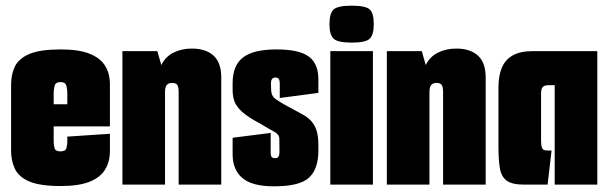

<svg xmlns="http://www.w3.org/2000/svg" viewBox="-20 -650 2148 676"><path d="M194 5Q121 5 83.5 -11Q46 -27 32.5 -55.5Q19 -84 19 -120V-351Q19 -388 32.5 -416Q46 -444 83.5 -460Q121 -476 194 -476Q257 -476 295 -461Q333 -446 350 -418.5Q367 -391 367 -353V-275L217 -265V-325Q217 -333 214 -347Q211 -361 193 -361Q175 -361 172 -347Q169 -333 169 -325V-150Q169 -141 172 -129Q175 -117 193 -117Q211 -117 214 -129Q217 -141 217 -150V-169L367 -179V-118Q367 -81 350 -53Q333 -25 295 -10Q257 5 194 5ZM35 -205V-283H367V-205Z M411 -470H534L548 -421Q562 -450 590.5 -464.5Q619 -479 656 -479Q704 -479 731.5 -454.5Q759 -430 759 -377V0H609V-326Q609 -343 604.5 -350.5Q600 -358 586 -358Q573 -358 567 -350.5Q561 -343 561 -326V0H411Z M945 6Q867 6 833 -23.5Q799 -53 799 -106V-165L933 -182V-114Q933 -108 934 -103Q935 -98 938.5 -95.5Q942 -93 949 -93Q957 -93 960.5 -98.5Q964 -104 964 -114Q964 -147 963.5 -162Q963 -177 946 -186Q937 -191 928 -196Q919 -201 910 -206.5Q901 -212 892 -217Q883 -222 874 -227Q840 -247 824 -264.5Q808 -282 803.5 -299Q799 -316 799 -333V-357Q799 -420 836 -448Q873 -476 953 -476Q1033 -476 1067 -451Q1101 -426 1101 -370V-323L965 -305V-356Q965 -366 962 -371.5Q959 -377 949 -377Q944 -377 940.5 -374.5Q937 -372 935.5 -367.5Q934 -363 934 -356Q934 -330 936.5 -320.5Q939 -311 948 -303Q952 -300 962 -293.5Q972 -287 991 -276.5Q1010 -266 1040 -250Q1072 -234 1086.5 -209Q1101 -184 1101 -140V-120Q1101 -55 1068 -24.5Q1035 6 945 6Z M1143 0V-470H1293V0ZM1218 -500Q1169 -500 1154.5 -514Q1140 -528 1140 -565Q1140 -603 1154.5 -616.5Q1169 -630 1218 -630Q1268 -630 1282 -616.5Q1296 -603 1296 -565Q1296 -528 1282 -514Q1268 -500 1218 -500Z M1342 -470H1465L1479 -421Q1493 -450 1521.5 -464.5Q1550 -479 1587 -479Q1635 -479 1662.5 -454.5Q1690 -430 1690 -377V0H1540V-326Q1540 -343 1535.5 -350.5Q1531 -358 1517 -358Q1504 -358 1498 -350.5Q1492 -343 1492 -326V0H1342Z M1825 0Q1783 0 1764 -14Q1745 -28 1740 -57.5Q1735 -87 1735 -133V-343Q1735 -382 1746.5 -410.5Q1758 -439 1784.5 -454.5Q1811 -470 1856 -470H2083V0H1933V-350H1909Q1901 -350 1895.5 -347Q1890 -344 1887.5 -338Q1885 -332 1885 -322V-155Q1885 -138 1888 -130.5Q1891 -123 1896.5 -121.5Q1902 -120 1911 -120H1922L1908 0Z"/></svg>

Font: Smooch Sans Thin Black
Style: Regular
Weight: 900
Version: Version 1.010